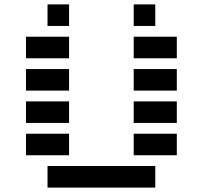

<svg xmlns="http://www.w3.org/2000/svg" viewBox="-20 -850 919 870"><path d="M97.7 -439.5V-537.1H293V-439.5ZM585.9 -439.5V-537.1H781.2V-439.5ZM97.7 -293V-390.6H293V-293ZM585.9 -293V-390.6H781.2V-293ZM97.7 -146.5V-244.1H293V-146.5ZM585.9 -146.5V-244.1H781.2V-146.5ZM195.3 0V-97.7H683.6V0ZM293 -732.4H195.3V-830.1H293ZM683.6 -732.4H585.9V-830.1H683.6ZM97.7 -585.9V-683.6H293V-585.9ZM585.9 -585.9V-683.6H781.2V-585.9Z"/></svg>

Font: Trigram
Style: Regular
Weight: 400
Designer: GGBotNet
Foundry: GGBotNet
Version: 1.05